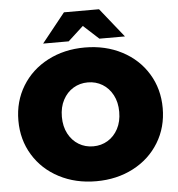

<svg xmlns="http://www.w3.org/2000/svg" viewBox="-61 -974 969 1047"><g transform="rotate(-5 424.0 -450.5)"><path d="M221 -31C281 0.3 348.7 16 424 16C499.3 16 567 0.3 627 -31C687 -62.3 734 -105.8 768 -161.5C802 -217.2 819 -280 819 -350C819 -420 802 -482.8 768 -538.5C734 -594.2 687 -637.7 627 -669C567 -700.3 499.3 -716 424 -716C348.7 -716 281 -700.3 221 -669C161 -637.7 114 -594.2 80 -538.5C46 -482.8 29 -420 29 -350C29 -280 46 -217.2 80 -161.5C114 -105.8 161 -62.3 221 -31ZM503.5 -196.5C479.8 -182.2 453.3 -175 424 -175C394.7 -175 368.2 -182.2 344.5 -196.5C320.8 -210.8 302 -231.2 288 -257.5C274 -283.8 267 -314.7 267 -350C267 -385.3 274 -416.2 288 -442.5C302 -468.8 320.8 -489.2 344.5 -503.5C368.2 -517.8 394.7 -525 424 -525C453.3 -525 479.8 -517.8 503.5 -503.5C527.2 -489.2 546 -468.8 560 -442.5C574 -416.2 581 -385.3 581 -350C581 -314.7 574 -283.8 560 -257.5C546 -231.2 527.2 -210.8 503.5 -196.5ZM508 -757H648L520 -917H328L200 -757H340L424 -834Z"/></g></svg>

Font: Montserrat Custom Black
Style: Regular
Weight: 900
Designer: Julieta Ulanovsky
Foundry: Julieta Ulanovsky
Version: Version 7.200